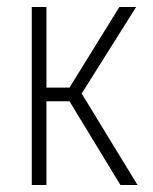

<svg xmlns="http://www.w3.org/2000/svg" viewBox="-20 -530 438 550"><path d="M71 0V-510H113V-279H179L322 -510H370L214 -262L374 0H325L179 -240H113V0Z"/></svg>

Font: Saira Condensed ExtraLight
Style: Regular
Weight: 250
Width: 3
Designer: Hector Gatti with collaboration of the Omnibus-Type team
Foundry: Omnibus-Type
Version: Version 1.101